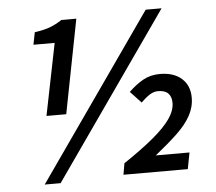

<svg xmlns="http://www.w3.org/2000/svg" viewBox="-50 -727 893 794"><g transform="rotate(-5 396.5 -330.0)"><path d="M136 -270 196 -568H108L118 -619Q158 -625 182 -634Q206 -643 232 -660H294L218 -270ZM104 12 583 -672H649L170 12ZM432 0 440 -47Q516 -98 564.5 -138.5Q613 -179 636.5 -213Q660 -247 660 -279Q660 -304 646.5 -318Q633 -332 604 -332Q586 -332 568.5 -320.5Q551 -309 533 -291L488 -339Q518 -368 548.5 -385Q579 -402 618 -402Q675 -402 708 -373Q741 -344 741 -293Q741 -254 721.5 -218.5Q702 -183 664 -147Q626 -111 572 -68H712L699 0Z"/></g></svg>

Font: Source Sans 3 ExtraLight SemiBold
Style: Italic
Weight: 600
Italic angle: -11°
Version: Version 3.052;hotconv 1.1.0;makeotfexe 2.6.0